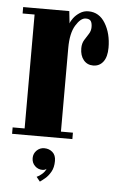

<svg xmlns="http://www.w3.org/2000/svg" viewBox="-52 -567 490 790"><g transform="rotate(5 193.0 -172.0)"><path d="M12 0V-26.5H61.5V-497H12V-523.5H202.5L208 -473Q210.5 -482.5 220.5 -495.8Q230.5 -509 246.2 -519.2Q262 -529.5 281.5 -529.5Q326 -529.5 351.2 -487.8Q376.5 -446 376.5 -387.5Q376.5 -349.5 361 -329.2Q345.5 -309 319.5 -309Q295 -309 280 -327.2Q265 -345.5 265 -375.5Q265 -395.5 273.8 -410Q282.5 -424.5 291 -437.2Q299.5 -450 299.5 -466Q299.5 -482 294 -490.5Q288.5 -499 273 -499Q252 -499 231.8 -466Q211.5 -433 211.5 -372V-26.5H261V0ZM143 186 128 167.5Q138 163.5 149.8 153.2Q161.5 143 166 131Q159.5 137 149.5 137Q131 137 118 124.2Q105 111.5 105 92Q105 73.5 118 60.5Q131 47.5 149.5 47.5Q169.5 47.5 183.5 59.8Q197.5 72 197.5 96Q197.5 123 187 141.2Q176.5 159.5 163.5 170.2Q150.5 181 143 186Z"/></g></svg>

Font: Imbue 50pt Black
Style: Regular
Weight: 900
Designer: Tyler Finck
Foundry: Etcetera Type Company
Version: Version 1.102; ttfautohint (v1.8.3)